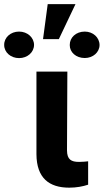

<svg xmlns="http://www.w3.org/2000/svg" viewBox="-103 -886 493 913"><path d="M226.2 6.4C259.9 6.4 291.2 0.7 316.1 -7.8V-119C305 -117.9 291.9 -116.1 273.1 -116.1C235.8 -116.1 215.9 -127.1 215.6 -170.8L217.3 -545.5H70.3V-152.7C71 -39.1 130.7 6.4 226.2 6.4ZM176.8 -699.9 256 -866.5H123.9L101.6 -699.9ZM-12.4 -609.7C27.7 -609.7 58.6 -637.4 58.9 -672.6C58.6 -707.4 27.7 -735.8 -12.4 -735.8C-52.9 -735.8 -83.5 -707.4 -83.1 -672.6C-83.5 -637.4 -52.2 -609.7 -12.4 -609.7ZM300.1 -610.1C339.1 -610.1 370 -637.1 370.4 -671.9C370 -708.1 339.1 -735.8 300.1 -735.8C258.2 -735.8 228.3 -707.4 228.7 -671.9C228.3 -637.8 258.2 -610.1 300.1 -610.1Z"/></svg>

Font: Inter-Hewn
Style: Bold
Weight: 700
Designer: Rasmus Andersson
Foundry: rsms
Version: Version 3.012;git-f93a4a705